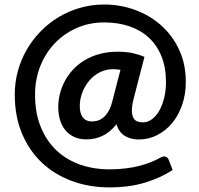

<svg xmlns="http://www.w3.org/2000/svg" viewBox="-20 -711 884 852"><path d="M595 -92Q560.5 -92 534 -108Q507.5 -124 497 -159.5Q467.5 -123.5 434.5 -108Q401.5 -92.5 363.5 -92.5Q332 -92.5 308.8 -103.5Q285.5 -114.5 269.8 -133.8Q254 -153 246.2 -179.2Q238.5 -205.5 238.5 -236.5Q238.5 -265 245.8 -294.2Q253 -323.5 267.5 -350.8Q282 -378 303.8 -401.8Q325.5 -425.5 354.8 -443.2Q384 -461 420.8 -471.2Q457.5 -481.5 501.5 -481.5Q540.5 -481.5 568 -475.5Q595.5 -469.5 621 -458.5L573 -273Q565 -241 565.2 -220.8Q565.5 -200.5 571.5 -188.8Q577.5 -177 588.5 -172.5Q599.5 -168 613.5 -168Q634.5 -168 653.2 -181.2Q672 -194.5 686 -218.5Q700 -242.5 708.2 -275.5Q716.5 -308.5 716.5 -347.5Q716.5 -412.5 696.2 -462Q676 -511.5 639.5 -544.8Q603 -578 552.8 -594.8Q502.5 -611.5 442.5 -611.5Q376.5 -611.5 320.5 -586.8Q264.5 -562 223.2 -519Q182 -476 158.8 -417.5Q135.5 -359 135.5 -291.5Q135.5 -209.5 161 -147.2Q186.5 -85 231 -43.2Q275.5 -1.5 335.8 19.5Q396 40.5 466 40.5Q504.5 40.5 538 36.2Q571.5 32 599.5 24.8Q627.5 17.5 650.5 8.2Q673.5 -1 691.5 -11.5Q704.5 -19 714.5 -16Q724.5 -13 729 -1L746 43.5Q694 77.5 624.5 99Q555 120.5 466 120.5Q375.5 120.5 298.5 92Q221.5 63.5 165.2 10.2Q109 -43 77.2 -119.5Q45.5 -196 45.5 -291.5Q45.5 -345 59.2 -395.5Q73 -446 98.5 -490.2Q124 -534.5 160 -571.5Q196 -608.5 240 -635Q284 -661.5 335.2 -676.2Q386.5 -691 442.5 -691Q513.5 -691 578.8 -667.2Q644 -643.5 694.2 -599.2Q744.5 -555 774.5 -491.2Q804.5 -427.5 804.5 -347.5Q804.5 -294 788.8 -247.2Q773 -200.5 744.8 -166Q716.5 -131.5 678.2 -111.8Q640 -92 595 -92ZM388 -172Q401 -172 414.2 -176Q427.5 -180 439.5 -190.2Q451.5 -200.5 461.5 -217.5Q471.5 -234.5 478 -260L514.5 -401Q498.5 -404 481.5 -404Q450.5 -404 423.5 -390.5Q396.5 -377 376.8 -354Q357 -331 345.5 -301.2Q334 -271.5 334 -239.5Q334 -207.5 347.8 -189.8Q361.5 -172 388 -172Z"/></svg>

Font: Lato
Style: Bold
Weight: 700
Designer: Lukasz Dziedzic
Foundry: tyPoland Lukasz Dziedzic
Version: Version 2.007; 2014-02-27